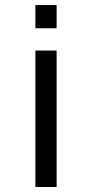

<svg xmlns="http://www.w3.org/2000/svg" viewBox="-20 -560 369 760"><path d="M120.1 -540H204.1V-448.2H120.1ZM120.1 -359.9H204.1V180.2H120.1Z"/></svg>

Font: Vela Sans Med
Style: Regular
Weight: 500
Designer: Principal design: Mikhail Sharanda - project Manrope.
Design modification: Ravid Balaliev
Foundry: Mikhail Sharanda
Version: Version 1.001